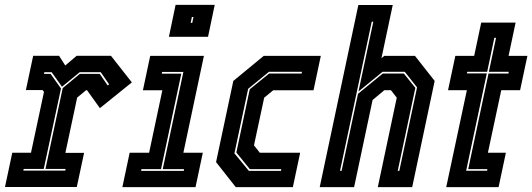

<svg xmlns="http://www.w3.org/2000/svg" viewBox="-30 -770 2190 790"><path d="M-9.5 -0.5 20.5 -141.5H97.5L151 -392L145 -399.5H76.5L106.5 -540.5H213L238.5 -500.5L285.5 -540.5H426.5L512.5 -431L381 -325L328 -399H324.5L287.5 -368.5L239 -141H316L286 -0.5ZM66 -68H238.5L240 -75H157L228 -407.5L298.5 -466H380.5L413 -418.5L419 -423L384.5 -473H298L225 -413L182.5 -473H152.5L151 -466H178L221 -406L150 -75H67.5Z M665 -618.5 692.5 -750H853.5L826 -618.5ZM754.5 -676H761L766 -700H759.5ZM473.5 0 503.5 -141.5H583.5L638 -398.5H558L588 -540H809L724.5 -141.5H804.5L774.5 0ZM550.5 -67H726L727.5 -74H639.5L724.5 -474H637L635.5 -467H716L632.5 -74H552Z M940 0 859 -103 930 -437 1055 -540H1290L1260 -398.5H1094L1057 -368L1015 -172L1039 -141.5H1205L1175 0ZM994 -67H1126L1127.5 -74H998L942.5 -142.5L997.5 -402.5L1077.5 -467.5H1211L1212.5 -474.5H1076.5L991 -404.5L934.5 -139Z M1285.5 0 1444.5 -749.5H1586L1539.5 -530.5L1551 -540H1677.5L1758.5 -437L1666 0H1524.5L1602.5 -368L1578.5 -399H1551.5L1503 -358.5L1427 0ZM1369 -67H1375.5L1443 -384L1545 -467.5H1631.5L1679 -408.5L1606.5 -67H1613L1686 -410.5L1635.5 -474.5H1544L1445 -393.5L1506 -680.5H1499.5Z M1806 0 1891 -399H1813.5L1843.5 -540H1921L1950 -677H2091.5L2062.5 -540H2140L2110 -399H2032.5L1977.5 -141.5H2051.5L2021.5 0ZM1888 -67.5H1974L1975.5 -74H1896.5L1980 -467.5H2062L2063.5 -474.5H1981.5L2011 -614.5H2004L1974.5 -474.5H1892.5L1891 -468H1973Z"/></svg>

Font: Tourney Condensed ExtraBold
Style: Italic
Weight: 800
Width: 3
Italic angle: -12°
Designer: Tyler Finck
Foundry: Etcetera Type Co
Version: Version 1.010; ttfautohint (v1.8.3)